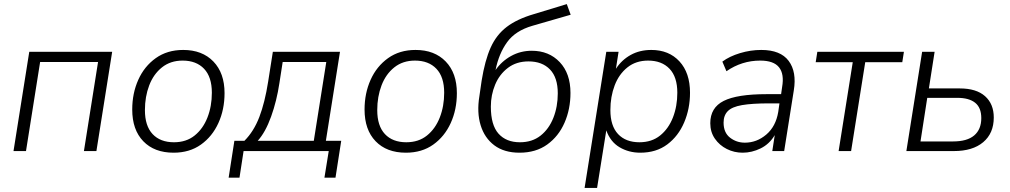

<svg xmlns="http://www.w3.org/2000/svg" viewBox="-20 -738 4932 938"><path d="M46 0 123 -485H528L451 0H390L459 -435H176L107 0Z M828 8Q734 8 680 -48Q626 -104 626 -203Q626 -282 655.5 -348Q685 -414 741 -454Q797 -494 875 -494Q968 -494 1022.5 -437.5Q1077 -381 1077 -283Q1077 -203 1047 -137Q1017 -71 961.5 -31.5Q906 8 828 8ZM830 -43Q890 -43 931 -76Q972 -109 993.5 -164Q1015 -219 1015 -285Q1015 -362 977 -402Q939 -442 872 -442Q813 -442 771.5 -409Q730 -376 709 -321Q688 -266 688 -200Q688 -123 725.5 -83Q763 -43 830 -43Z M1097 130 1125 -50H1174Q1220 -96 1247 -166.5Q1274 -237 1290 -339L1313 -485H1641L1572 -50H1647L1619 130H1565L1586 0H1170L1150 130ZM1239 -50H1513L1574 -435H1361L1345 -332Q1332 -245 1304.5 -168.5Q1277 -92 1239 -50Z M1963 8Q1869 8 1815 -48Q1761 -104 1761 -203Q1761 -282 1790.5 -348Q1820 -414 1876 -454Q1932 -494 2010 -494Q2103 -494 2157.5 -437.5Q2212 -381 2212 -283Q2212 -203 2182 -137Q2152 -71 2096.5 -31.5Q2041 8 1963 8ZM1965 -43Q2025 -43 2066 -76Q2107 -109 2128.5 -164Q2150 -219 2150 -285Q2150 -362 2112 -402Q2074 -442 2007 -442Q1948 -442 1906.5 -409Q1865 -376 1844 -321Q1823 -266 1823 -200Q1823 -123 1860.5 -83Q1898 -43 1965 -43Z M2518 8Q2443 8 2395 -28Q2347 -64 2328 -126.5Q2309 -189 2322 -268L2333 -344Q2349 -443 2377 -505.5Q2405 -568 2455.5 -606.5Q2506 -645 2588 -669L2749 -718L2768 -666L2581 -612Q2498 -588 2457.5 -532Q2417 -476 2401 -396Q2431 -439 2477 -464.5Q2523 -490 2578 -490Q2662 -490 2714.5 -434.5Q2767 -379 2767 -284Q2767 -205 2738 -138.5Q2709 -72 2653.5 -32Q2598 8 2518 8ZM2520 -43Q2580 -43 2621 -75.5Q2662 -108 2683.5 -162.5Q2705 -217 2705 -282Q2705 -359 2667 -398.5Q2629 -438 2562 -438Q2503 -438 2461.5 -406.5Q2420 -375 2399 -324.5Q2378 -274 2378 -217Q2378 -127 2415.5 -85Q2453 -43 2520 -43Z M2836 180 2942 -485H3002L2989 -402Q3017 -445 3061 -469.5Q3105 -494 3162 -494Q3248 -494 3299.5 -438Q3351 -382 3351 -285Q3351 -207 3322.5 -140Q3294 -73 3240 -32.5Q3186 8 3108 8Q3052 8 3007 -18.5Q2962 -45 2942 -101L2897 180ZM3104 -43Q3164 -43 3205 -76Q3246 -109 3267.5 -164Q3289 -219 3289 -285Q3289 -362 3251 -402Q3213 -442 3146 -442Q3087 -442 3045.5 -409Q3004 -376 2983 -321Q2962 -266 2962 -200Q2962 -123 2999.5 -83Q3037 -43 3104 -43Z M3608 8Q3567 8 3531 -10Q3495 -28 3472.5 -60.5Q3450 -93 3450 -136Q3450 -212 3515.5 -245Q3581 -278 3725 -278H3796L3801 -313Q3812 -376 3786 -409Q3760 -442 3694 -442Q3604 -442 3529 -390L3509 -437Q3544 -463 3595.5 -478.5Q3647 -494 3699 -494Q3793 -494 3833 -440.5Q3873 -387 3858 -296L3811 0H3753L3765 -78Q3739 -34 3696 -13Q3653 8 3608 8ZM3619 -41Q3677 -41 3723.5 -80.5Q3770 -120 3782 -191L3788 -233H3739Q3654 -233 3605 -224.5Q3556 -216 3535.5 -195Q3515 -174 3515 -139Q3515 -90 3546.5 -65.5Q3578 -41 3619 -41Z M4077 0 4146 -434H3965L3973 -485H4396L4388 -434H4207L4138 0Z M4408 0 4485 -485H4546L4518 -306H4669Q4750 -306 4792.5 -268Q4835 -230 4835 -164Q4835 -87 4783.5 -43.5Q4732 0 4640 0ZM4477 -47H4636Q4705 -47 4739.5 -76.5Q4774 -106 4774 -161Q4774 -212 4744 -236Q4714 -260 4657 -260H4510Z"/></svg>

Font: Nunito Sans Light
Style: Italic
Weight: 300
Italic angle: -9°
Designer: Vernon Adams
Foundry: Vernon Adams
Version: Version 3.006; ttfautohint (v1.8.3)